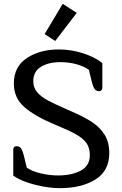

<svg xmlns="http://www.w3.org/2000/svg" viewBox="-20 -965 636 998"><path d="M212 -788 306 -945 379 -898 267 -752ZM49 -52V-188Q49 -205 67 -205Q81 -205 89 -194.5Q97 -184 104 -156L119 -94Q145 -75 191 -64Q237 -53 282 -53Q352 -53 399.5 -78Q447 -103 447 -159Q447 -196 429.5 -221Q412 -246 374.5 -267Q337 -288 264 -318Q161 -361 106.5 -408.5Q52 -456 52 -531Q52 -619 120 -663.5Q188 -708 286 -708Q349 -708 410.5 -688.5Q472 -669 512 -637V-508Q512 -501 507.5 -496Q503 -491 495 -491Q481 -491 472.5 -501.5Q464 -512 457 -541L442 -602Q415 -621 376.5 -631.5Q338 -642 293 -642Q232 -642 192.5 -617.5Q153 -593 153 -543Q153 -510 172.5 -486.5Q192 -463 226 -444.5Q260 -426 328 -396L349 -387Q417 -358 459 -330Q501 -302 524.5 -263.5Q548 -225 548 -169Q548 -77 476 -32Q404 13 291 13Q231 13 160.5 -5Q90 -23 49 -52Z"/></svg>

Font: Maitree Medium
Style: Regular
Weight: 500
Designer: CadsonDemak Team
Foundry: CadsonDemak
Version: Version 1.000